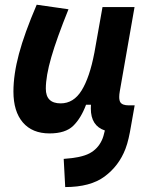

<svg xmlns="http://www.w3.org/2000/svg" viewBox="-20 -547 626 802"><path d="M252.4 234.4 246.1 116.7Q319.8 111.8 354 93.5Q388.2 75.2 404.8 40Q408.7 32.2 412.1 21Q415.5 9.8 418 -2Q359.4 -21.5 359.4 -93.8Q359.4 -101.1 359.9 -109.4H339.4Q318.4 -53.2 285.9 -21.5Q253.4 10.3 187 10.3Q114.7 10.3 75.4 -35.6Q36.1 -81.5 36.1 -164.6Q36.1 -235.8 59.1 -321.8Q82 -407.7 133.3 -527.3L266.1 -508.3Q216.8 -386.2 194.1 -307.6Q171.4 -229 171.4 -176.8Q171.4 -115.2 233.4 -115.2Q287.6 -115.2 321 -169.4Q354.5 -223.6 374 -325.7V-325.2L408.2 -517.6H542L480.5 -166.5Q478 -152.3 478 -142.1Q478 -127 482.9 -119.6Q491.2 -106.9 518.1 -106.9H542.5L527.3 -21Q522.9 5.9 517.3 30.3Q511.7 54.7 503.9 75.2Q476.6 146 417 190.2Q357.4 234.4 252.4 234.4Z"/></svg>

Font: CaskaydiaCove NFP
Style: Bold Italic
Weight: 700
Italic angle: -10°
Designer: Aaron Bell
Foundry: Saja Typeworks
Version: Version 2111.001; VTT 6.35;Nerd Fonts 3.1.1